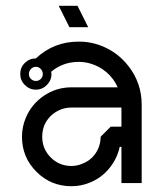

<svg xmlns="http://www.w3.org/2000/svg" viewBox="-20 -644 559 664"><path d="M183 -624H248L285 -550H220ZM251 -500Q166 -500 104 -442Q82 -442 66 -426.5Q50 -411 50 -388.5Q50 -366 66 -350Q82 -334 104 -334Q126 -334 142 -350Q158 -366 158 -388Q158 -392 157 -396Q198 -430 252 -430Q271 -430 290 -425Q323 -416 348.5 -394Q374 -372 387 -342H227Q175 -342 132 -313Q89 -284 69 -236Q56 -205 56 -171Q56 -100 106 -50Q156 0 227 0Q261 0 292 -13Q331 -29 358 -62Q385 -95 394 -136H400V-11H470V-282Q470 -356 425 -414.5Q380 -473 308 -493Q282 -500 255 -500Q253 -500 251 -500ZM87 -405.5Q94 -413 104 -413Q114 -413 121 -405.5Q128 -398 128 -388Q128 -378 121 -371Q114 -364 104 -364Q94 -364 87 -371Q80 -378 80 -388Q80 -398 87 -405.5ZM227 -272H400V-206H363L328 -171Q328 -140 311 -114.5Q294 -89 265 -78Q247 -70 227 -70Q185 -70 155.5 -99.5Q126 -129 126 -171Q126 -191 133 -210Q145 -238 170.5 -255Q196 -272 227 -272Z"/></svg>

Font: Sakbunderan
Style: Regular
Weight: 400
Version: Version 1.00